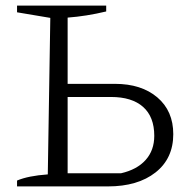

<svg xmlns="http://www.w3.org/2000/svg" viewBox="-20 -667 682 687"><path d="M41 0V-21Q81 -38 151 -43L160 -603L41 -623V-647H360V-626Q289 -609 222 -604V-367H391Q486 -367 543 -318.5Q600 -270 600 -187Q600 -100 536.5 -50Q473 0 366 0ZM222 -47H413Q470 -60 501 -94.5Q532 -129 532 -181Q532 -249 492 -284.5Q452 -320 377 -320H222Z"/></svg>

Font: Piazzolla SC Light
Style: Regular
Weight: 300
Designer: Juan Pablo del Peral
Foundry: Huerta Tipografica
Version: Version 1.330